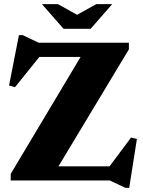

<svg xmlns="http://www.w3.org/2000/svg" viewBox="-20 -878 694 934"><path d="M607 -670V-638L264.5 -69H513L617.5 -209L646 -202L608.5 36H590.5L514.5 0H32V-32L372 -601H171.5L53 -454L24 -462L72 -707H90.5L168.5 -670ZM526 -858 421 -738H289L184 -858H261.5L355 -806L448.5 -858Z"/></svg>

Font: Newsreader 16pt ExtraBold
Style: Regular
Weight: 800
Designer: Hugues Gentile
Foundry: Production Type
Version: Version 1.003; ttfautohint (v1.8.3)